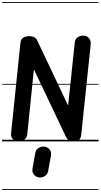

<svg xmlns="http://www.w3.org/2000/svg" viewBox="-25 -1349 960 1832"><path d="M150.5 0Q117.5 0 97.2 -21.8Q77 -43.5 80.5 -75.5L170 -940.5Q173 -972.5 195.5 -988.2Q218 -1004 254.5 -1004Q281 -1004 300.8 -994.2Q320.5 -984.5 331.5 -960L625 -341.5L688 -940.5Q690.5 -973.5 712.8 -991.2Q735 -1009 767 -1009Q806 -1009 825 -984Q844 -959 840 -922L750 -62.5Q748 -38 734.2 -19Q720.5 0 681.5 0Q625 0 604.5 -43L298.5 -687L235 -65Q232.5 -39 211 -19.5Q189.5 0 150.5 0ZM150.5 0Q117.5 0 97.2 -21.8Q77 -43.5 80.5 -75.5L170 -940.5Q173 -972.5 195.5 -988.2Q218 -1004 254.5 -1004Q281 -1004 300.8 -994.2Q320.5 -984.5 331.5 -960L625 -341.5L688 -940.5Q690.5 -973.5 712.8 -991.2Q735 -1009 767 -1009Q806 -1009 825 -984Q844 -959 840 -922L750 -62.5Q748 -38 734.2 -19Q720.5 0 681.5 0Q625 0 604.5 -43L298.5 -687L235 -65Q232.5 -39 211 -19.5Q189.5 0 150.5 0ZM346 344Q317.5 339.5 298.5 317Q279.5 294.5 285 259.5L311.5 111Q316.5 78 342.8 62.8Q369 47.5 396.5 50Q427 53.5 447 75.8Q467 98 461.5 133.5L434.5 282.5Q429 316 400.8 332.5Q372.5 349 346 344ZM-5 455H915.5V463H-5ZM-5 -16H915.5V0H-5ZM-5 -549H915.5V-541H-5ZM-5 -1329H915.5V-1321H-5Z"/></svg>

Font: Edu SA Dotted Guide
Style: Regular
Weight: 400
Designer: Tina and Corey Anderson, Eben Sorkin, Mirko Velimirovic
Foundry: Google for Education
Version: Version 2.000